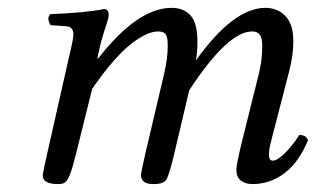

<svg xmlns="http://www.w3.org/2000/svg" viewBox="-20 -459 804 489"><path d="M230 -319.8 228 -310.1H230Q330.6 -439 417 -439Q447.8 -439 465.3 -419.7Q482.9 -400.4 482.9 -352.1Q482.9 -326.7 479 -305.2Q574.7 -439 655.8 -439Q687 -439 707 -418Q727.1 -397 727.1 -354Q727.1 -318.8 716.8 -278.8L670.9 -101.1Q665 -79.6 665 -65.9Q665 -49.8 674.8 -49.8Q686 -49.8 705.1 -68.4Q724.1 -86.9 742.2 -115.2Q761.2 -115.2 764.2 -101.1Q740.7 -44.9 704.1 -17.6Q667.5 9.8 623 9.8Q604.5 9.8 593.3 0.7Q582 -8.3 582 -26.9Q582 -42 600.1 -113.8L639.2 -271Q647.9 -305.7 647.9 -340.8Q647.9 -362.8 641.6 -370.8Q635.3 -378.9 622.1 -378.9Q560.1 -378.9 461.9 -229L424.8 -71.8Q418.5 -45.4 415 -33.2Q411.6 -21 407.7 -10.3Q403.8 0.5 398.7 3.7Q393.6 6.8 387.7 8.3Q381.8 9.8 370.1 9.8Q338.9 9.8 338.9 -14.2Q338.9 -18.1 351.1 -71.8L398.9 -274.9Q407.2 -312 407.2 -341.8Q407.2 -351.1 406.7 -356.2Q406.2 -361.3 404.1 -367.4Q401.9 -373.5 396.7 -376.2Q391.6 -378.9 382.8 -378.9Q353.5 -378.9 311.3 -345Q269 -311 214.8 -232.9L174.8 -71.8Q165 -32.2 158.7 -15.9Q152.3 0.5 146.5 5.1Q140.6 9.8 127.9 9.8Q88.9 9.8 88.9 -12.2Q88.9 -18.1 101.1 -71.8L155.8 -314Q167 -359.9 167 -371.1Q167 -390.6 148.9 -392.1L108.9 -395Q98.1 -411.6 107.9 -422.9Q201.2 -426.8 245.1 -436Q256.8 -436 256.8 -420.9Q256.8 -415 253.2 -403.8Q249.5 -392.6 242.4 -369.6Q235.4 -346.7 230 -319.8Z"/></svg>

Font: Common Serif
Style: Italic
Weight: 400
Italic angle: -12°
Designer: Philipp H. Poll, Khaled Hosny
Foundry: Stefan Peev, Context Ltd.
Version: Version 1.026